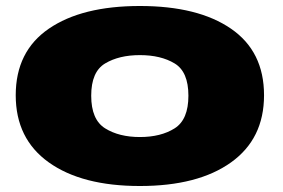

<svg xmlns="http://www.w3.org/2000/svg" viewBox="-20 -617 944 641"><path d="M447 4Q641 4 751.2 -74.8Q861.5 -153.5 861.5 -299Q861.5 -445.5 751.2 -521.2Q641 -597 447 -597Q253.5 -597 143 -521.2Q32.5 -445.5 32.5 -299Q32.5 -153.5 143 -74.8Q253.5 4 447 4ZM447 -159.5Q377.5 -159.5 331 -188.5Q284.5 -217.5 284.5 -297.5Q284.5 -377.5 331 -405.2Q377.5 -433 447 -433Q517 -433 563 -405.2Q609 -377.5 609 -297.5Q609 -217.5 563 -188.5Q517 -159.5 447 -159.5Z"/></svg>

Font: Anybody Expanded Black
Style: Regular
Weight: 900
Width: 7
Designer: Tyler Finck
Foundry: Etcetera Type Company
Version: Version 1.113;gftools[0.9.25]